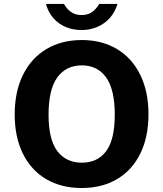

<svg xmlns="http://www.w3.org/2000/svg" viewBox="-20 -934 820 964"><path d="M53.8 -359.5Q53.8 -473.6 95.4 -558.1Q137 -642.5 213.2 -687.8Q289.4 -733 390.8 -733Q491.5 -733 567.2 -687.8Q642.9 -642.6 684.2 -558.3Q725.5 -474 725.5 -360Q725.5 -247 684.7 -163.4Q643.9 -79.9 568.2 -34.9Q492.5 10 390.5 10Q287.6 10 211.7 -34.7Q135.8 -79.4 94.8 -162.8Q53.8 -246.2 53.8 -359.5ZM556.2 -357.8Q556.2 -485.4 512.6 -545.6Q469 -605.8 390.8 -605.8Q311.9 -605.8 267.8 -545.3Q223.8 -484.9 223.8 -357.8Q223.8 -233.5 267.8 -175.4Q311.9 -117.2 391 -117.2Q469.9 -117.2 513.1 -175.2Q556.2 -233.2 556.2 -357.8ZM389.6 -783.2Q346.9 -783.2 310.6 -798.2Q274.2 -813.1 248.3 -842.6Q222.4 -872 210.6 -914.2H301.1Q304.4 -908.5 305.5 -907.4Q319.2 -885 339.6 -871.8Q360 -858.5 389.6 -858.5Q420.9 -858.5 442.1 -873.5Q463.2 -888.5 478.1 -914.2H569.9Q558 -873.8 531.8 -844.2Q505.5 -814.8 469 -799Q432.5 -783.2 389.6 -783.2Z"/></svg>

Font: Public Sans VF
Style: Regular
Weight: 400
Designer: Pablo Impallari, Rodrigo Fuenzalida (Modified by Dan O. Williams and USWDS)
Version: Version 1.003